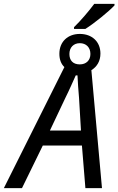

<svg xmlns="http://www.w3.org/2000/svg" viewBox="-79 -976 614 996"><path d="M305 -835V-826H364C413 -857 486 -917 515 -948V-956H410C381 -917 339 -868 305 -835ZM255 -628 -59 0H35L143 -221H346L364 0H450L395 -612C423 -629 442 -658 442 -698C442 -760 398 -800 335 -800C274 -800 229 -761 229 -697C229 -667 238 -644 255 -628ZM335 -642C299 -642 281 -663 281 -696C281 -730 303 -752 335 -752C368 -752 390 -730 390 -696C390 -663 368 -642 335 -642ZM180 -299 260 -468C281 -510 298 -550 314 -585H323C324 -550 328 -508 331 -468L341 -299Z"/></svg>

Font: Noto Sans SemiCondensed
Style: Italic
Weight: 400
Width: 4
Italic angle: -12°
Designer: Monotype Design Team
Foundry: Monotype Imaging Inc.
Version: Version 2.013